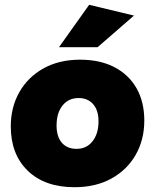

<svg xmlns="http://www.w3.org/2000/svg" viewBox="-20 -770 647 801"><path d="M314 -521Q397 -521 457 -490Q517 -459 549.5 -402Q582 -345 582 -267Q582 -187 546 -124Q510 -61 444.5 -25Q379 11 291 11Q167 11 96 -57.5Q25 -126 25 -243Q25 -323 61 -386Q97 -449 162 -485Q227 -521 314 -521ZM300 -149Q341 -149 366 -180.5Q391 -212 391 -264Q391 -310 368.5 -335.5Q346 -361 308 -361Q266 -361 241 -330Q216 -299 216 -246Q216 -200 238 -174.5Q260 -149 300 -149ZM226 -573 352 -750 539 -705 387 -573Z"/></svg>

Font: Livvic Black
Style: Regular
Weight: 900
Designer: Jacques Le Bailly, Baron von Fonthausen
Version: Version 1.001; ttfautohint (v1.8.2)